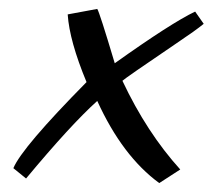

<svg xmlns="http://www.w3.org/2000/svg" viewBox="-20 -392 484 428"><path d="M9.8 -17.1Q28.8 -63 172.9 -209Q134.8 -300.8 130.9 -359.9L196.8 -372.1Q201.7 -365.2 235.8 -251Q361.8 -340.8 415 -366.2L434.1 -338.9Q417 -324.7 374 -295.9Q258.8 -217.8 252.9 -211.9Q307.1 -96.7 381.8 -14.2L335 16.1Q252.9 -43.9 196.8 -167Q137.7 -113.8 38.1 5.9Z"/></svg>

Font: Marck Script
Style: Regular
Weight: 400
Designer: Denis Masharov, Marck Fogel
Foundry: Denis Masharov
Version: Version 1.002